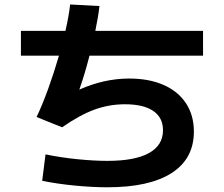

<svg xmlns="http://www.w3.org/2000/svg" viewBox="-20 -791 978 838"><path d="M164.1 -2 178.7 -117.2Q245.1 -103.5 317.1 -96.2Q389.2 -88.9 449.2 -88.9Q568.4 -88.9 629.9 -122.8Q691.4 -156.7 691.4 -222.7Q691.4 -277.8 648.7 -306.9Q606 -335.9 525.4 -335.9Q456.1 -335.9 392.1 -312.5Q328.1 -289.1 251 -235.4L139.6 -280.3Q163.6 -330.1 189.5 -401.1Q215.3 -472.2 237.3 -547.9H71.3V-656.2H265.6Q281.2 -724.6 286.1 -771.5L414.1 -764.6Q409.2 -719.7 396 -656.2H866.2V-547.9H370.6Q349.1 -464.4 326.2 -399.9Q434.6 -448.2 543.9 -448.2Q630.4 -448.2 694.1 -420.2Q757.8 -392.1 792 -339.8Q826.2 -287.6 826.2 -216.8Q826.2 -98.1 729.2 -35.9Q632.3 26.4 449.2 26.4Q382.3 26.4 304.7 18.8Q227.1 11.2 164.1 -2Z"/></svg>

Font: Pretendard JP
Style: Bold
Weight: 700
Designer: Base glyphs from Inter by Rasmus Andersson; Hangeul glyphs from Noto Sans CJK(Source Han Sans) by Jang Soo-young and Kan
Foundry: Kil Hyung-jin
Version: Version 1.309